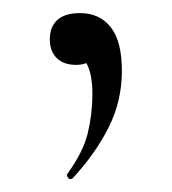

<svg xmlns="http://www.w3.org/2000/svg" viewBox="-20 -91 262 293"><path d="M102 -71Q132 -71 149 -49.5Q166 -28 166 17Q166 63 146 103Q126 143 91 181Q87 184 84 180.5Q81 177 83 174Q107 141 114 112Q121 83 121 52Q121 23 112.5 6.5Q104 -10 93 -20L131 -27Q132 -10 122 -1Q112 8 96 8Q77 8 66.5 -2.5Q56 -13 56 -31Q56 -50 67.5 -60.5Q79 -71 102 -71Z"/></svg>

Font: Cormorant Infant Light
Style: Regular
Weight: 400
Version: Version 4.001